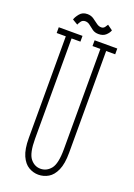

<svg xmlns="http://www.w3.org/2000/svg" viewBox="-156 -867 653 939"><g transform="rotate(20 171.0 -398.0)"><path d="M171 12Q144.5 12 120.5 -2Q96.5 -16 81.5 -49.5Q66.5 -83 66.5 -141V-670H19V-700H142.5V-670H96.5V-148Q96.5 -73 118 -46Q139.5 -19 171 -19Q203 -19 224.8 -46Q246.5 -73 246.5 -148V-670H205.5V-700H323.5V-670H276.5V-141Q276.5 -83 261.5 -49.5Q246.5 -16 222.5 -2Q198.5 12 171 12ZM212.5 -735Q193.5 -735 180.5 -744.2Q167.5 -753.5 156.2 -762.8Q145 -772 131.5 -772Q117 -772 109.5 -761Q102 -750 99.5 -743L71.5 -759.5Q75.5 -773.5 89.8 -791Q104 -808.5 129 -808.5Q148 -808.5 162 -799Q176 -789.5 188.2 -780Q200.5 -770.5 213.5 -770.5Q225 -770.5 231.5 -779Q238 -787.5 241.5 -794L268.5 -774.5Q264.5 -761.5 250.5 -748.2Q236.5 -735 212.5 -735Z"/></g></svg>

Font: Imbue 10pt Thin
Style: Regular
Weight: 100
Designer: Tyler Finck
Foundry: Etcetera Type Company
Version: Version 1.102; ttfautohint (v1.8.3)